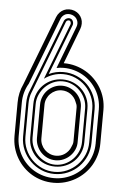

<svg xmlns="http://www.w3.org/2000/svg" viewBox="-54 -789 528 827"><g transform="rotate(5 210.5 -375.0)"><path d="M395.3 -185.3Q395.3 -159.4 388.5 -135.7Q381.8 -112.1 369.8 -91.6Q357.7 -71 340.6 -54.2Q323.5 -37.4 302.9 -25.4Q282.2 -13.4 258.4 -6.8Q234.6 -0.2 209.2 -0.2Q183.1 -0.2 159.3 -6.8Q135.5 -13.4 115 -25.5Q94.5 -37.6 77.8 -54.6Q61 -71.5 49.1 -92.3Q37.1 -113 30.6 -136.7Q24.2 -160.4 24.2 -186.3L24.9 -331.1Q24.9 -374 43 -412.1L158 -711.9Q162.8 -723.9 170.9 -732.4Q179 -741 189.2 -745.5Q199.5 -750 211.2 -750.2Q222.9 -750.5 235.1 -746.1Q246.8 -741.2 254.8 -733Q262.7 -724.9 266.7 -714.7Q270.8 -704.6 270.6 -693.1Q270.5 -681.6 266.1 -669.9L208 -517.1H210Q235.4 -517.1 259.2 -510.5Q283 -503.9 303.6 -491.9Q324.2 -480 341.2 -463.1Q358.2 -446.3 370.4 -425.8Q382.6 -405.3 389.3 -381.5Q396 -357.7 396 -332ZM376 -331.1H377L376 -332Q376 -355 370.1 -376.2Q364.3 -397.5 353.4 -415.8Q342.5 -434.1 327.4 -449.1Q312.3 -464.1 293.8 -474.7Q275.4 -485.4 254.2 -491.2Q232.9 -497.1 210 -497.1Q193.4 -497.1 179 -493.9L249 -677Q252 -684.6 252 -692.1Q252 -699.7 249 -706.5Q246.1 -713.4 240.5 -718.8Q234.9 -724.1 227.1 -727.1Q219.2 -730 211.5 -730Q203.9 -730 197.1 -727.1Q190.4 -724.1 185.2 -718.5Q179.9 -712.9 177 -705.1L65.9 -416Q54.7 -397.2 48.8 -375.9Q43 -354.5 43 -331.1L42.2 -186.3Q42.2 -163.1 48.2 -141.7Q54.2 -120.4 65.1 -101.9Q75.9 -83.5 91.2 -68.4Q106.4 -53.2 125 -42.6Q143.6 -32 164.9 -26.1Q186.3 -20.3 209.2 -20.3Q232.2 -20.3 253.4 -26.1Q274.7 -32 293.1 -42.6Q311.5 -53.2 326.7 -68.2Q341.8 -83.3 352.7 -101.6Q363.5 -119.9 369.4 -141.1Q375.2 -162.4 375.2 -185.3L376.2 -186.3H375.2ZM62 -331.1Q62 -346.9 64.9 -361.7Q67.9 -376.5 74 -389.9L193.1 -699Q194.6 -702.6 197.8 -705.6Q200.9 -708.5 204.8 -710.2Q208.7 -711.9 213 -712.2Q217.3 -712.4 220.9 -710.9Q224.6 -709.7 227.4 -706.7Q230.2 -703.6 231.7 -699.6Q233.2 -695.6 233.3 -691.2Q233.4 -686.8 231.9 -683.1L147.9 -465.1Q162.4 -471.9 177.9 -475.5Q193.4 -479 210 -479Q241 -479 268.1 -467.3Q295.2 -455.6 315.1 -435.4Q335 -415.3 346.4 -388.3Q357.9 -361.3 357.9 -331.1L357.2 -186.3Q357.2 -155.8 345.7 -128.9Q334.2 -102.1 314.3 -81.9Q294.4 -61.8 267.3 -50Q240.2 -38.3 209.2 -38.3Q178.7 -38.3 151.9 -50.2Q125 -62 104.9 -82.3Q84.7 -102.5 73 -129.4Q61.3 -156.2 61.3 -186.3ZM71.3 -186.3Q71.3 -158.2 82.2 -132.9Q93 -107.7 111.8 -88.6Q130.6 -69.6 155.6 -58.5Q180.7 -47.4 209.2 -47.4Q237.8 -47.4 262.8 -58.5Q287.8 -69.6 306.6 -88.6Q325.4 -107.7 336.3 -132.9Q347.2 -158.2 347.2 -186.3L347.9 -331.1Q347.9 -359.1 337 -384.4Q326.2 -409.7 307.4 -428.7Q288.6 -447.8 263.5 -458.9Q238.5 -470 210 -470Q187.3 -470 166.9 -462.9Q146.5 -455.8 128.9 -443.1L222.9 -687Q223.9 -690.7 222.4 -695.6Q220.9 -700.4 218 -701.9Q212.6 -703.6 208.1 -701.5Q203.6 -699.5 201.9 -695.1L82 -382.1Q82 -381.3 81.5 -381.1Q81.1 -380.9 81.1 -379.9Q76.4 -368.7 74.2 -356.2Q72 -343.8 72 -331.1ZM326.2 -186.3Q326.2 -161.6 317 -140.4Q307.9 -119.1 292 -103.5Q276.1 -87.9 254.9 -79.1Q233.6 -70.3 209.2 -70.3Q184.8 -70.3 163.6 -79.1Q142.3 -87.9 126.5 -103.5Q110.6 -119.1 101.4 -140.4Q92.3 -161.6 92.3 -186.3L93 -331.1Q93 -355.7 102.2 -377Q111.3 -398.2 127.2 -413.7Q143.1 -429.2 164.3 -438.1Q185.5 -447 210 -447Q234.4 -447 255.6 -438.1Q276.9 -429.2 292.7 -413.7Q308.6 -398.2 317.7 -377Q326.9 -355.7 326.9 -331.1ZM316.9 -331.1Q316.9 -352.8 308.5 -372.3Q300 -391.8 285.5 -406.7Q271 -421.6 251.6 -430.3Q232.2 -439 210 -439Q188.2 -439 168.8 -430.1Q149.4 -421.1 134.8 -406.2Q120.1 -391.4 111.6 -371.8Q103 -352.3 103 -331.1L102.3 -186.3Q102.3 -165 110.8 -145.5Q119.4 -126 134 -111.1Q148.7 -96.2 168.1 -87.3Q187.5 -78.4 209.2 -78.4Q231.4 -78.4 250.9 -87Q270.3 -95.7 284.8 -110.5Q299.3 -125.2 307.7 -144.9Q316.2 -164.6 316.2 -186.3ZM297.4 -186.3Q298.1 -168.2 291.1 -152.1Q284.2 -136 272 -123.8Q259.8 -111.6 243.5 -104.5Q227.3 -97.4 209.2 -97.4Q190.9 -97.4 174.8 -104.5Q158.7 -111.6 146.9 -123.8Q135 -136 128.2 -152.1Q121.3 -168.2 121.3 -186.3L122.1 -331.1Q122.1 -348.9 128.9 -365.1Q135.7 -381.3 147.6 -393.4Q159.4 -405.5 175.5 -412.7Q191.7 -419.9 210 -419.9Q228 -419.9 244.3 -412.7Q260.5 -405.5 272.7 -393.4Q284.9 -381.3 291.9 -365.1Q298.8 -348.9 298.1 -331.1ZM280 -331.1Q280 -338.6 278.1 -344.4Q276.1 -350.1 272.9 -356.9Q269.3 -366.7 262.8 -374.6Q256.3 -382.6 248.2 -388.2Q240 -393.8 230.2 -396.9Q220.5 -399.9 210 -399.9Q195.8 -399.9 183.2 -394.4Q170.7 -388.9 161.4 -379.6Q152.1 -370.4 146.6 -357.8Q141.1 -345.2 141.1 -331.1L140.4 -186.3Q140.4 -171.9 145.9 -159.3Q151.4 -146.7 160.6 -137.5Q169.9 -128.2 182.5 -122.7Q195.1 -117.2 209.2 -117.2Q219.7 -117.2 229.5 -120.2Q239.3 -123.3 247.4 -129Q255.6 -134.8 262.1 -142.7Q268.6 -150.6 272.2 -160.4Q275.4 -167 277.3 -172.9Q279.3 -178.7 279.3 -186.3Z"/></g></svg>

Font: TafelwerkOT
Style: Regular
Weight: 400
Designer: Peter Wiegel
Foundry: Peter Wiegel, based on an original design named Oxford by Christine Lord, 1969
Version: Version 1.000